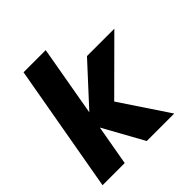

<svg xmlns="http://www.w3.org/2000/svg" viewBox="-193 -893 1047 1047"><g transform="rotate(-45 330.0 -370.0)"><path d="M11.2 0 142.1 -740.2H313L241.2 -332L449.2 -558.1H660.2L378.9 -277.8L564 0H352.1L223.1 -232.9L182.1 0Z"/></g></svg>

Font: SVN-Poppins
Style: Bold Italic
Weight: 700
Italic angle: -10°
Designer: Ninad Kale (Devanagari), Jonny Pinhorn (Latin)
Foundry: Indian Type Foundry
Version: Version 3.002 2017